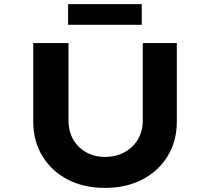

<svg xmlns="http://www.w3.org/2000/svg" viewBox="-20 -910 1024 936"><path d="M492 6Q387 6 308.5 -35.5Q230 -77 186 -150Q142 -223 142 -317V-700H314V-322Q314 -270 337 -230Q360 -190 400.5 -167.5Q441 -145 492 -145Q545 -145 586.5 -167.5Q628 -190 652 -230Q676 -270 676 -322V-700H842V-317Q842 -223 798 -150Q754 -77 675 -35.5Q596 6 492 6ZM312 -789V-890H671V-789Z"/></svg>

Font: Lexend Peta
Style: Bold
Weight: 700
Designer: Bonnie Shaver-Troup, Thomas Jockin
Foundry: Lexend
Version: Version 1.007